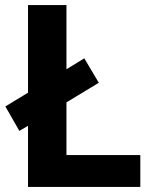

<svg xmlns="http://www.w3.org/2000/svg" viewBox="-20 -734 605 754"><path d="M90 0V-240L56 -220L1 -316L90 -370V-714H241V-462L311 -505L368 -409L241 -332V-125H531V0Z"/></svg>

Font: Noto Naskh Arabic
Style: Regular
Weight: 400
Designer: Monotype Design Team, David Williams, Mohamad Dakak and Nizar Qandah
Foundry: Monotype Imaging Inc.
Version: Version 2.013